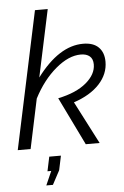

<svg xmlns="http://www.w3.org/2000/svg" viewBox="-61 -773 658 1016"><g transform="rotate(-5 268.0 -265.5)"><path d="M512.2 -425.8Q512.2 -360.8 464.1 -308.3Q416 -255.9 327.1 -226.1L443.8 0H370.1L246.1 -254.9Q342.8 -274.9 396 -319.6Q449.2 -364.3 449.2 -417Q449.2 -446.3 432.1 -460.7Q415 -475.1 384.8 -475.1Q320.3 -475.1 251 -416.5Q181.6 -357.9 132.8 -263.2L77.1 0H8.8L164.1 -730H231.9L155.8 -373Q273.9 -530.8 401.9 -530.8Q456.1 -530.8 484.1 -502.9Q512.2 -475.1 512.2 -425.8ZM155.8 125 171.9 48.8H233.9L217.8 125L178.2 199.2H143.1L175.8 125Z"/></g></svg>

Font: Rawline
Style: Italic
Weight: 400
Italic angle: -12°
Designer: Matt McInerney, Pablo Impallari, Rodrigo Fuenzalida
Foundry: Matt McInerney, Pablo Impallari, Rodrigo Fuenzalida
Version: Version 4.020;PS 004.020;hotconv 1.0.88;makeotf.lib2.5.64775